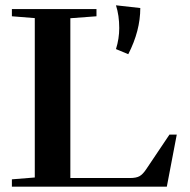

<svg xmlns="http://www.w3.org/2000/svg" viewBox="-20 -697 709 717"><path d="M413.1 -513.7Q425.3 -552.7 425.3 -592.3Q425.3 -639.2 413.1 -677.2L503.9 -667Q503.9 -582 459 -494.6ZM24.4 0V-27.3L109.9 -34.2V-629.4L24.4 -636.2V-663.1H340.3V-636.2L242.7 -628.9V-32.2H465.3Q488.8 -32.2 501 -39.1Q513.2 -45.9 525.9 -64.9L612.8 -194.3H640.1L603 0Z"/></svg>

Font: Elstob SemiBold
Style: Regular
Weight: 600
Designer: Peter S. Baker
Version: Version 1.015